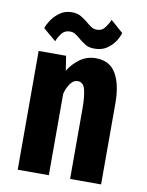

<svg xmlns="http://www.w3.org/2000/svg" viewBox="-79 -739 608 796"><g transform="rotate(10 225.0 -341.0)"><path d="M51 0V-500H166.5L176 -438.5Q194.5 -469.5 223.8 -490.5Q253 -511.5 290.5 -511.5Q349 -511.5 375.5 -466Q402 -420.5 402 -341.5V0H271.5V-297Q271.5 -345.5 264.2 -375.2Q257 -405 232.5 -405Q214.5 -405 201.2 -386Q188 -367 182 -342.5V0ZM276.5 -549.5Q253 -549.5 237.5 -559.2Q222 -569 209.5 -579.5Q199 -588.5 188.8 -595.2Q178.5 -602 166 -602Q142.5 -602 129.2 -583.8Q116 -565.5 111.5 -551.5L57.5 -597Q60.5 -609.5 73.5 -629.8Q86.5 -650 108.2 -666Q130 -682 159.5 -682Q182.5 -682 198.5 -672.5Q214.5 -663 227.5 -652Q238.5 -642.5 249 -635.5Q259.5 -628.5 273 -628.5Q295 -628.5 308.2 -647Q321.5 -665.5 326.5 -679.5L379 -633.5Q376 -619.5 363.8 -599.8Q351.5 -580 330 -564.8Q308.5 -549.5 276.5 -549.5Z"/></g></svg>

Font: Trispace Condensed SemiBold
Style: Regular
Weight: 600
Width: 3
Designer: Tyler Finck
Foundry: Etcetera Type Company
Version: Version 1.210; ttfautohint (v1.8.3)